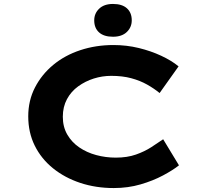

<svg xmlns="http://www.w3.org/2000/svg" viewBox="-20 -942 1036 972"><path d="M556 10Q465 10 386.5 -16Q308 -42 248.5 -90Q189 -138 156 -204.5Q123 -271 123 -353Q123 -433 157 -499Q191 -565 249.5 -613.5Q308 -662 386.5 -688Q465 -714 554 -714Q621 -714 682.5 -699Q744 -684 796.5 -659.5Q849 -635 884 -606L788 -471Q760 -494 724.5 -514Q689 -534 644.5 -546Q600 -558 543 -558Q498 -558 455 -544.5Q412 -531 376 -505Q340 -479 319 -440Q298 -401 298 -351Q298 -300 320.5 -261Q343 -222 381 -196Q419 -170 467 -157Q515 -144 566 -144Q624 -144 668 -159.5Q712 -175 746 -197Q780 -219 806 -237L886 -105Q856 -81 805.5 -54Q755 -27 691.5 -8.5Q628 10 556 10ZM552 -756Q506 -756 481.5 -778Q457 -800 457 -839Q457 -874 482 -898Q507 -922 552 -922Q598 -922 622.5 -900Q647 -878 647 -839Q647 -804 622 -780Q597 -756 552 -756Z"/></svg>

Font: Lexend Zetta
Style: Bold
Weight: 700
Designer: Bonnie Shaver-Troup, Thomas Jockin
Foundry: Lexend
Version: Version 1.007